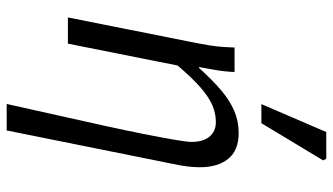

<svg xmlns="http://www.w3.org/2000/svg" viewBox="-226 -568 972 560"><g transform="rotate(90 260.0 -288.0)"><path d="M283.2 178.5Q299.8 103.2 316.1 31Q332.4 -41.2 346.6 -105.9Q360.8 -170.6 371.2 -223.3Q381.6 -275.9 387.7 -311.5Q393.9 -347.1 393.9 -360.9Q393.9 -394.4 378.5 -413Q363 -431.6 335.9 -431.6Q311.4 -431.6 287.6 -421.6Q263.7 -411.6 235.7 -387.3Q207.7 -363 171.1 -320.1L107.3 0H30.8L101.3 -353.6Q107.3 -383 112.4 -413.6Q117.5 -444.3 118.5 -486.1H190Q189 -459 184.4 -431.7Q179.9 -404.3 175.6 -382.4H178Q213.1 -421.4 243.2 -446.9Q273.3 -472.4 303.3 -485.2Q333.3 -498.1 368.1 -498.1Q418.4 -498.1 443.1 -467.8Q467.8 -437.5 467.8 -384.9Q467.8 -368.2 465.6 -349.6Q463.4 -331 458.4 -308L360.5 178.5ZM283.7 -564.4 365.1 -753.6H442.9L447.8 -744.4L339.3 -564.4Z"/></g></svg>

Font: Source Sans 3 VF
Style: Italic
Weight: 200
Italic angle: -11°
Designer: Paul D. Hunt
Foundry: Adobe Systems Incorporated
Version: Version 3.042;hotconv 1.0.118;makeotfexe 2.5.65603